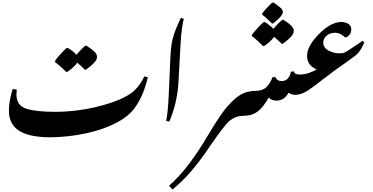

<svg xmlns="http://www.w3.org/2000/svg" viewBox="-20 -1070 2975 1530"><path d="M508 -497Q487 -518 472 -531Q457 -544 445 -554.5Q433 -565 419 -575V-585Q426 -596 438.5 -611.5Q451 -627 466 -643Q481 -659 493.5 -671.5Q506 -684 512 -688H521Q547 -672 563.5 -658.5Q580 -645 589 -633Q602 -649 616 -664Q630 -679 642 -690.5Q654 -702 660 -706H669Q710 -680 731.5 -659.5Q753 -639 753 -616Q753 -593 727 -566.5Q701 -540 665 -515H656Q637 -534 622.5 -547Q608 -560 595 -571Q575 -537 516 -497Z M378 24Q311 24 251.5 14Q192 4 147 -19.5Q102 -43 76.5 -84.5Q51 -126 51 -189Q51 -264 81 -361L114 -356Q113 -347 112 -338Q111 -329 111 -313Q112 -269 132.5 -242Q153 -215 195 -202Q235 -190 292 -184.5Q349 -179 424 -179Q503 -179 582.5 -188.5Q662 -198 735.5 -215Q809 -232 871.5 -253.5Q934 -275 978 -299Q1018 -319 1045.5 -344Q1073 -369 1093.5 -398Q1114 -427 1130 -461L1158 -455Q1138 -369 1106.5 -301Q1075 -233 1035 -187Q997 -144 940 -110Q883 -76 814 -50.5Q745 -25 670 -8.5Q595 8 520 16Q445 24 378 24Z M1329 -101 1304 -107Q1309 -127 1315 -179.5Q1321 -232 1325 -323L1337 -594Q1339 -646 1343 -685Q1347 -724 1355.5 -759Q1364 -794 1380 -834Q1396 -874 1421 -928L1445 -920Q1438 -898 1430.5 -847.5Q1423 -797 1418 -706L1402 -414Q1398 -336 1379.5 -255.5Q1361 -175 1329 -101Z M1354 440 1327 410Q1409 338 1486 236.5Q1563 135 1639 5Q1695 -90 1740 -154Q1785 -218 1819 -250Q1853 -287 1885.5 -308Q1918 -329 1951 -337.5Q1984 -346 2018 -346Q2032 -346 2045 -332.5Q2058 -319 2058 -284Q2058 -248 2037.5 -216.5Q2017 -185 1985 -166Q1953 -147 1918 -147Q1889 -147 1863 -138Q1837 -129 1814 -111Q1788 -90 1747 -36Q1706 18 1646 105Q1577 208 1505.5 292Q1434 376 1354 440Z M2076 -703Q2054 -726 2039 -739Q2024 -752 2013 -762Q2002 -772 1987 -782V-792Q1995 -803 2008.5 -819Q2022 -835 2037 -851Q2052 -867 2064 -879Q2076 -891 2082 -894H2091Q2115 -879 2131.5 -865.5Q2148 -852 2158 -840Q2178 -863 2199 -884.5Q2220 -906 2230 -912H2239Q2282 -885 2301.5 -865Q2321 -845 2321 -823Q2321 -800 2295.5 -773.5Q2270 -747 2233 -721H2225Q2205 -740 2191 -753.5Q2177 -767 2164 -777Q2144 -744 2085 -703ZM2147 -883Q2135 -896 2122.5 -907.5Q2110 -919 2097.5 -930.5Q2085 -942 2069 -954V-962Q2080 -978 2097 -996.5Q2114 -1015 2129.5 -1030.5Q2145 -1046 2153 -1050H2160Q2202 -1022 2218 -1005.5Q2234 -989 2234 -975Q2234 -960 2216 -938Q2198 -916 2156 -883Z M1918 -147Q1902 -147 1891 -162.5Q1880 -178 1880 -210Q1880 -246 1900 -277Q1920 -308 1951.5 -327Q1983 -346 2017 -346Q2072 -346 2102.5 -375Q2133 -404 2151 -454L2174 -456Q2181 -440 2193.5 -432Q2206 -424 2225 -424Q2256 -424 2274.5 -445.5Q2293 -467 2298 -499L2322 -501Q2324 -498 2325 -495Q2326 -492 2327 -488Q2333 -482 2343 -479.5Q2353 -477 2364 -477Q2383 -477 2391.5 -458Q2400 -439 2400 -410Q2400 -378 2390 -357Q2380 -336 2364 -325Q2348 -314 2330 -314Q2318 -314 2306.5 -318Q2295 -322 2280 -331Q2257 -293 2232.5 -280.5Q2208 -268 2185 -268Q2164 -268 2149 -274Q2134 -280 2120 -292Q2080 -217 2034 -182Q1988 -147 1918 -147Z M2330 -314Q2314 -314 2304 -330.5Q2294 -347 2294 -380Q2294 -428 2315 -452Q2336 -476 2364 -476Q2405 -476 2441.5 -488.5Q2478 -501 2503 -517Q2466 -533 2446.5 -559Q2427 -585 2427 -626Q2427 -704 2523 -800Q2618 -895 2700 -895Q2719 -895 2737 -889Q2755 -883 2767 -870Q2779 -857 2779 -837Q2779 -812 2767.5 -796Q2756 -780 2737 -772H2730Q2712 -790 2692 -799.5Q2672 -809 2652 -809Q2607 -809 2581.5 -785Q2556 -761 2556 -732Q2556 -690 2598 -667Q2618 -657 2639 -651Q2660 -645 2683 -645Q2698 -645 2709.5 -646.5Q2721 -648 2729 -653Q2737 -657 2752.5 -666.5Q2768 -676 2796 -695Q2824 -714 2869 -744L2883 -734Q2872 -707 2861.5 -687.5Q2851 -668 2838 -653Q2824 -634 2793 -613Q2760 -588 2733.5 -569.5Q2707 -551 2685 -535.5Q2663 -520 2641 -504Q2619 -488 2594 -468Q2577 -456 2558 -441.5Q2539 -427 2517 -409Q2487 -387 2466.5 -372Q2446 -357 2431 -347.5Q2416 -338 2401 -331Q2364 -314 2330 -314Z"/></svg>

Font: Noto Nastaliq Urdu SemiBold
Style: Regular
Weight: 600
Version: Version 3.007